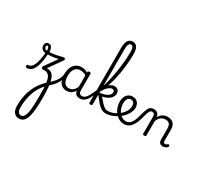

<svg xmlns="http://www.w3.org/2000/svg" viewBox="-493 -2073 3927 3646"><g transform="rotate(30 1471.0 -250.0)"><path d="M-55 17Q-71 17 -78.5 7.5Q-86 -2 -86.5 -14Q-87 -26 -80 -35.5Q-73 -45 -57 -45Q-25 -45 2 -67Q29 -89 50.5 -135.5Q72 -182 87.5 -256.5Q103 -331 112 -435L163 -429Q156 -308 138 -223Q120 -138 92 -85Q64 -32 27 -7.5Q-10 17 -55 17ZM291 924Q246 924 212.5 901Q179 878 160.5 836Q142 794 142 737Q142 721 153 712Q164 703 178.5 702Q193 701 204 708Q215 715 215 730Q215 789 237 821.5Q259 854 299 854Q325 854 344.5 837.5Q364 821 378.5 786Q393 751 402 693.5Q411 636 415 554.5Q419 473 419 364Q419 267 416 193Q413 119 404.5 65Q396 11 382 -24.5Q368 -60 346.5 -80.5Q325 -101 294.5 -108Q264 -115 222 -110Q207 -109 198.5 -118.5Q190 -128 189 -142Q188 -156 198 -169L385 -434Q356 -427 319.5 -419.5Q283 -412 236.5 -407.5Q190 -403 130 -403Q90 -403 60.5 -417Q31 -431 15.5 -457Q0 -483 0 -516Q0 -551 20.5 -573.5Q41 -596 75 -596Q109 -596 128.5 -576.5Q148 -557 157 -525.5Q166 -494 166 -459Q255 -465 312.5 -477Q370 -489 405 -499Q440 -509 462 -509Q481 -509 487 -492.5Q493 -476 482 -460L277 -169Q338 -172 379.5 -144.5Q421 -117 445.5 -54Q470 9 480.5 112Q491 215 491 364Q491 487 484 580.5Q477 674 462.5 739Q448 804 424.5 845Q401 886 368.5 905Q336 924 291 924ZM113 -457Q113 -480 109 -500.5Q105 -521 97 -534Q89 -547 76 -547Q65 -547 59 -538.5Q53 -530 53 -516Q53 -494 68.5 -475.5Q84 -457 113 -457Z M215 730Q215 746 204 755Q193 764 178.5 765Q164 766 153 759.5Q142 753 142 737Q142 649 153 570Q164 491 187 418.5Q210 346 245 281Q280 216 327.5 157.5Q375 99 434 47Q486 3 521.5 -36Q557 -75 579 -113Q601 -151 611.5 -190.5Q622 -230 622 -275Q622 -291 632.5 -296Q643 -301 653 -296Q663 -291 662 -275Q662 -215 650.5 -165.5Q639 -116 615 -71.5Q591 -27 553 16.5Q515 60 460 107Q411 151 371.5 202.5Q332 254 303 312.5Q274 371 254.5 437.5Q235 504 225 577.5Q215 651 215 730Z M814 17Q757 17 713 -11.5Q669 -40 644 -96.5Q619 -153 619 -236Q619 -287 629 -330.5Q639 -374 657.5 -409Q676 -444 704 -468.5Q732 -493 767.5 -506Q803 -519 846 -519Q886 -519 926 -504.5Q966 -490 1000 -465V-403Q961 -433 925 -444Q889 -455 851 -455Q822 -455 797.5 -446Q773 -437 753.5 -420Q734 -403 720 -377Q706 -351 699 -317Q692 -283 692 -240Q692 -182 706.5 -138.5Q721 -95 751 -71.5Q781 -48 825 -48Q860 -48 892 -64Q924 -80 950.5 -117Q977 -154 994 -215L1012 -163Q990 -88 956 -49Q922 -10 885 3.5Q848 17 814 17ZM1106 17Q1073 17 1048 7.5Q1023 -2 1007.5 -21.5Q992 -41 985 -69.5Q978 -98 978 -136V-491Q978 -503 986.5 -509Q995 -515 1013 -515Q1030 -515 1038.5 -509.5Q1047 -504 1047 -492V-136Q1047 -88 1062 -66.5Q1077 -45 1119 -45Q1127 -45 1131.5 -35.5Q1136 -26 1135 -14Q1134 -2 1127 7.5Q1120 17 1106 17Z M1105 17Q1089 17 1083 7.5Q1077 -2 1080 -14Q1083 -26 1092.5 -35.5Q1102 -45 1118 -45Q1143 -45 1165 -57Q1187 -69 1209 -97Q1231 -125 1255 -172Q1279 -219 1309 -288Q1315 -302 1325 -302.5Q1335 -303 1341.5 -294.5Q1348 -286 1344 -272Q1319 -196 1292.5 -141Q1266 -86 1237 -51Q1208 -16 1175.5 0.5Q1143 17 1105 17Z M1339 15Q1321 15 1313 9.5Q1305 4 1305 -7V-1217Q1305 -1286 1320.5 -1332Q1336 -1378 1366.5 -1401Q1397 -1424 1442 -1424Q1485 -1424 1513.5 -1401.5Q1542 -1379 1556 -1334Q1570 -1289 1570 -1224Q1570 -1159 1566 -1088.5Q1562 -1018 1553.5 -943Q1545 -868 1532 -792Q1519 -716 1501 -642Q1483 -568 1459.5 -498.5Q1436 -429 1406.5 -366.5Q1377 -304 1341 -252L1330 -320Q1348 -347 1365 -393Q1382 -439 1398.5 -498.5Q1415 -558 1430 -626.5Q1445 -695 1457.5 -770Q1470 -845 1479.5 -923Q1489 -1001 1494 -1077Q1499 -1153 1499 -1224Q1499 -1269 1493 -1298.5Q1487 -1328 1473.5 -1343.5Q1460 -1359 1440 -1359Q1417 -1359 1402.5 -1343.5Q1388 -1328 1381 -1296.5Q1374 -1265 1374 -1216V-7Q1374 4 1365.5 9.5Q1357 15 1339 15ZM1670 17Q1636 17 1605 6Q1574 -5 1541 -31.5Q1508 -58 1468 -105Q1428 -152 1374 -223H1370V-266Q1419 -270 1460.5 -282Q1502 -294 1533.5 -311.5Q1565 -329 1582 -352Q1599 -375 1599 -403Q1599 -429 1585.5 -441Q1572 -453 1549 -453Q1522 -453 1491.5 -433.5Q1461 -414 1428.5 -374.5Q1396 -335 1364 -275L1355 -344Q1380 -390 1412 -429.5Q1444 -469 1482 -493.5Q1520 -518 1563 -518Q1616 -518 1642.5 -488.5Q1669 -459 1669 -414Q1669 -384 1657 -358Q1645 -332 1624.5 -310.5Q1604 -289 1576.5 -272.5Q1549 -256 1517.5 -245Q1486 -234 1453 -229Q1499 -172 1532 -136Q1565 -100 1590 -80Q1615 -60 1637 -52.5Q1659 -45 1683 -45Q1696 -45 1701 -35.5Q1706 -26 1705 -14Q1704 -2 1695 7.5Q1686 17 1670 17Z M1670 17Q1655 17 1649 7.5Q1643 -2 1645.5 -14Q1648 -26 1657.5 -35.5Q1667 -45 1683 -45Q1739 -45 1792 -64.5Q1845 -84 1885 -114Q1896 -121 1904.5 -117Q1913 -113 1917.5 -103Q1922 -93 1921.5 -82Q1921 -71 1912 -66Q1879 -42 1838 -23Q1797 -4 1754 6.5Q1711 17 1670 17Z M1889 -113Q1911 -129 1931 -147Q1951 -165 1968 -184Q1991 -211 2007 -238Q2023 -265 2031.5 -294Q2040 -323 2040 -352Q2040 -407 2017.5 -431Q1995 -455 1955 -455Q1942 -455 1936.5 -464.5Q1931 -474 1931.5 -487Q1932 -500 1939 -509.5Q1946 -519 1958 -519Q2013 -519 2047 -496Q2081 -473 2097 -436Q2113 -399 2113 -356Q2113 -322 2100.5 -286.5Q2088 -251 2066.5 -216.5Q2045 -182 2017 -150Q1996 -127 1972.5 -106Q1949 -85 1923 -66Z M2070 17Q2025 17 1983 0Q1941 -17 1906.5 -48Q1872 -79 1846 -121.5Q1820 -164 1806 -214.5Q1792 -265 1792 -321Q1792 -364 1804.5 -400.5Q1817 -437 1839 -463.5Q1861 -490 1891.5 -504.5Q1922 -519 1958 -519Q1970 -519 1976 -509.5Q1982 -500 1981.5 -487Q1981 -474 1973.5 -464.5Q1966 -455 1954 -455Q1939 -455 1925 -449Q1911 -443 1900 -432Q1889 -421 1881.5 -405Q1874 -389 1869.5 -368.5Q1865 -348 1865 -323Q1865 -262 1882.5 -211Q1900 -160 1930 -123Q1960 -86 1997 -66Q2034 -46 2072 -46Q2113 -46 2143 -63.5Q2173 -81 2195.5 -114.5Q2218 -148 2235.5 -196.5Q2253 -245 2268 -308Q2282 -362 2296 -401.5Q2310 -441 2327 -466Q2344 -491 2367.5 -503Q2391 -515 2424 -515Q2436 -515 2442 -505.5Q2448 -496 2447.5 -484Q2447 -472 2440 -463Q2433 -454 2421 -454Q2407 -454 2395 -446.5Q2383 -439 2372.5 -422.5Q2362 -406 2352.5 -379Q2343 -352 2334 -314Q2317 -244 2295 -184Q2273 -124 2242.5 -78.5Q2212 -33 2170 -8Q2128 17 2070 17Z M2517 15Q2500 15 2491.5 9.5Q2483 4 2483 -7V-371Q2483 -418 2468.5 -436Q2454 -454 2422 -454Q2410 -454 2404 -463Q2398 -472 2398 -484Q2398 -496 2405 -505.5Q2412 -515 2424 -515Q2451 -515 2472 -508.5Q2493 -502 2508.5 -489Q2524 -476 2533.5 -457Q2543 -438 2547 -414L2549 -407Q2563 -436 2583.5 -457Q2604 -478 2627.5 -492Q2651 -506 2677 -512.5Q2703 -519 2730 -519Q2780 -519 2818.5 -500Q2857 -481 2879 -440.5Q2901 -400 2901 -334V-95Q2901 -78 2905.5 -67Q2910 -56 2918.5 -50.5Q2927 -45 2938 -45Q2948 -45 2956.5 -48Q2965 -51 2974 -57Q2983 -63 2991 -71Q2998 -77 3006.5 -74.5Q3015 -72 3021 -65Q3028 -57 3029 -48.5Q3030 -40 3025 -32Q3014 -17 2997.5 -6Q2981 5 2962 11Q2943 17 2924 17Q2901 17 2883.5 10.5Q2866 4 2854.5 -9Q2843 -22 2837.5 -41Q2832 -60 2832 -84V-326Q2832 -366 2820.5 -394.5Q2809 -423 2785 -438.5Q2761 -454 2720 -454Q2696 -454 2671.5 -447Q2647 -440 2625 -424.5Q2603 -409 2584 -383Q2565 -357 2553 -319V-7Q2553 4 2544 9.5Q2535 15 2517 15Z"/></g></svg>

Font: Playwrite BE WAL Light
Style: Regular
Weight: 300
Version: Version 1.002